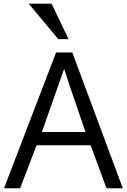

<svg xmlns="http://www.w3.org/2000/svg" viewBox="-20 -1003 676 1023"><path d="M290.5 -794.4 132.8 -983.4H254.9L345.2 -794.4ZM547.4 0 462.9 -229H174.8L87.4 0H1.5L278.8 -723.6H365.2L634.3 0ZM435.5 -299.8Q332.5 -599.1 321.8 -636.2L203.1 -299.8Z"/></svg>

Font: Oxygen-Regular
Style: Regular
Weight: 400
Designer: Vernon Adams
Foundry: Vernon Adams
Version: Version Release 0.2.3 webfont; ttfautohint (v0.93.3-1d66) -l